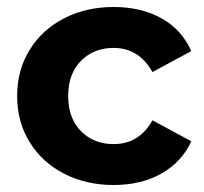

<svg xmlns="http://www.w3.org/2000/svg" viewBox="-20 -522 583 549"><path d="M305 -502Q384 -502 442 -469.5Q500 -437 527 -376L416 -316Q377 -385 305 -385Q248 -385 211.5 -348Q175 -311 175 -247.5Q175 -184 211.5 -147Q248 -110 305 -110Q378 -110 416 -178L527 -118Q500 -59 442 -26Q384 7 305 7Q226 7 163 -25.5Q100 -58 64.5 -116Q29 -174 29 -247.5Q29 -321 64.5 -379Q100 -437 163 -469.5Q226 -502 305 -502Z"/></svg>

Font: Montserrat Ace
Style: Bold
Weight: 700
Designer: Julieta Ulanovsky
Foundry: Julieta Ulanovsky
Version: Version 1